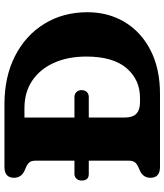

<svg xmlns="http://www.w3.org/2000/svg" viewBox="42 -782 740 864"><g transform="rotate(-90 412.0 -350.0)"><path d="M44 -43Q44 -74.5 74 -89.5L92 -97.5Q105 -103 113 -112Q121 -121 121 -140.5V-320.5H60.5Q31.5 -320.5 31.5 -353Q31.5 -367 40 -376Q48.5 -385 61.5 -385H121V-559.5Q121 -579 113 -588Q105 -597 92 -602.5L74 -610.5Q44 -625.5 44 -657Q44 -700 93 -700H374.5Q499 -700 592.2 -652.2Q685.5 -604.5 737.2 -520Q789 -435.5 789 -326.5Q789 -233 744.8 -159Q700.5 -85 617.8 -42.5Q535 0 421 0H93Q44 0 44 -43ZM403.5 -90Q485.5 -90 537.5 -150.8Q589.5 -211.5 589.5 -331.5Q589.5 -414.5 561.2 -477.2Q533 -540 481 -575Q429 -610 357.5 -610H315V-385H407.5Q421 -385 429.8 -376Q438.5 -367 438.5 -353Q438.5 -338 429.8 -329.2Q421 -320.5 407.5 -320.5H315V-160Q315 -123 332.2 -106.5Q349.5 -90 383.5 -90Z"/></g></svg>

Font: Fraunces 9pt SuperSoft
Style: Bold
Weight: 700
Version: Version 1.000;[b76b70a41]